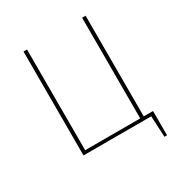

<svg xmlns="http://www.w3.org/2000/svg" viewBox="-188 -817 1030 1090"><g transform="rotate(-30 326.5 -271.5)"><path d="M591 -21V138H574L567 0H123V-681H146V-21H507V-681H530V-21Z"/></g></svg>

Font: Fira Sans Thin
Style: Regular
Weight: 100
Designer: bBox Type GmbH & Carrois Corporate GbR & Edenspiekermann AG
Foundry: bBox Type GmbH & Carrois Corporate GbR & Edenspiekermann AG
Version: Version 4.301